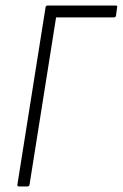

<svg xmlns="http://www.w3.org/2000/svg" viewBox="-20 -675 444 695"><path d="M49 0Q42 0 43 -7L145 -649Q146 -655 153 -655H399Q406 -655 404 -649L400 -619Q399 -612 392 -612H183L87 -7Q86 0 79 0Z"/></svg>

Font: Sofia Sans Condensed Light
Style: Italic
Weight: 300
Italic angle: -9°
Version: Version 4.100